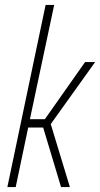

<svg xmlns="http://www.w3.org/2000/svg" viewBox="-20 -763 408 783"><path d="M10 0 166 -743H201L102 -277H163L327 -510H368L187 -257L265 0H229L156 -243H95L44 0Z"/></svg>

Font: Saira Condensed Thin
Style: Italic
Weight: 250
Width: 3
Italic angle: -12°
Designer: Hector Gatti with collaboration of the Omnibus-Type team
Foundry: Omnibus-Type
Version: Version 1.101